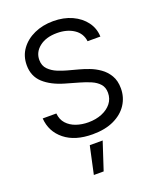

<svg xmlns="http://www.w3.org/2000/svg" viewBox="-176 -842 990 1201"><g transform="rotate(-20 319.0 -241.5)"><path d="M485.8 -545.5Q479.4 -599.4 433.9 -629.3Q388.5 -659.1 322.4 -659.1Q250 -659.1 206 -624.8Q161.9 -590.6 161.9 -538.4Q161.9 -499.3 185.9 -475.3Q209.9 -451.3 242.7 -438Q275.6 -424.7 302.6 -417.6L376.4 -397.7Q404.8 -390.3 439.8 -377.1Q474.8 -364 506.9 -341.4Q539.1 -318.9 560 -283.7Q581 -248.6 581 -197.4Q581 -138.5 550.2 -90.9Q519.5 -43.3 460.8 -15.3Q402 12.8 318.2 12.8Q201 12.8 132.1 -42.6Q63.2 -98 56.8 -187.5H147.7Q151.3 -146.3 175.6 -119.5Q199.9 -92.7 237.4 -79.7Q274.9 -66.8 318.2 -66.8Q368.6 -66.8 408.7 -83.3Q448.9 -99.8 472.3 -129.4Q495.7 -159.1 495.7 -198.9Q495.7 -235.1 475.5 -257.8Q455.3 -280.5 422.2 -294.7Q389.2 -308.9 350.9 -319.6L261.4 -345.2Q176.1 -369.7 126.4 -415.1Q76.7 -460.6 76.7 -534.1Q76.7 -595.2 109.9 -640.8Q143.1 -686.4 199.4 -711.8Q255.7 -737.2 325.3 -737.2Q395.6 -737.2 450.3 -712.2Q505 -687.1 537.1 -643.8Q569.2 -600.5 571 -545.5ZM236.5 254.3 276.3 70.3H362.2L301.8 254.3Z"/></g></svg>

Font: Inter Zeller
Style: Regular
Weight: 400
Designer: Rasmus Andersson; Joe Bland
Foundry: zeller
Version: Version 3.015;git-dec3a8cb1